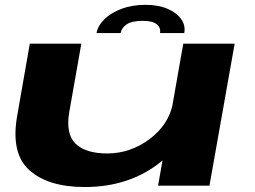

<svg xmlns="http://www.w3.org/2000/svg" viewBox="-20 -766 1050 792"><path d="M632 0 650.5 -104.5Q646.5 -101 642.5 -97.5Q513.5 5.5 329.5 5.5Q178.5 5.5 101 -64.2Q23.5 -134 51 -289L103 -586H315.5L266 -305.5Q250 -214 291.5 -173.5Q333 -133 422.5 -133Q518 -133 598 -193Q670.5 -248 690.5 -327.5L736 -586H948L844 0ZM580 -746Q633 -746 671 -729.8Q709 -713.5 727.5 -687Q746 -660.5 740 -629.5H640Q644 -651.5 626.8 -665.8Q609.5 -680 568.5 -680Q523.5 -680 502.5 -665.5Q481.5 -651 477.5 -629.5H378Q384 -660.5 411 -687Q438 -713.5 481.5 -729.8Q525 -746 580 -746Z"/></svg>

Font: Anybody UltraExpanded Regular
Style: Bold Italic
Weight: 700
Width: 9
Italic angle: -10°
Designer: Tyler Finck
Foundry: Etcetera Type Company
Version: Version 1.010; ttfautohint (v1.8.3) -l 8 -r 50 -G 200 -x 14 